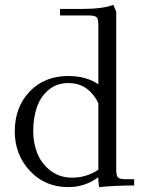

<svg xmlns="http://www.w3.org/2000/svg" viewBox="-20 -766 593 793"><path d="M41 -223.1Q41 -323.2 102.3 -387.7Q163.6 -452.1 262.2 -452.1Q335.9 -452.1 386.2 -418V-662.1Q386.2 -687 379.2 -694.6Q372.1 -702.1 347.2 -702.1H228V-729H314Q406.2 -729 448.2 -746.1L460 -717.8V-65.9Q460 -41 467 -33.4Q474.1 -25.9 499 -25.9H534.2V0Q459 0 389.2 6.8L386.2 -21V-34.2Q331.1 6.8 262.2 6.8Q166 6.8 103.5 -60.3Q41 -127.4 41 -223.1ZM117.2 -223.1Q117.2 -174.8 134.3 -132.3Q151.4 -89.8 189 -61Q226.6 -32.2 277.8 -32.2Q336.9 -32.2 386.2 -64.9V-338.9Q370.1 -375.5 339.1 -399.2Q308.1 -422.9 262.2 -422.9Q214.4 -422.9 180.9 -395Q147.5 -367.2 132.3 -323Q117.2 -278.8 117.2 -223.1Z"/></svg>

Font: Dihjauti
Style: Regular
Weight: 400
Designer: T. Christopher White
Version: Version 3.0.0